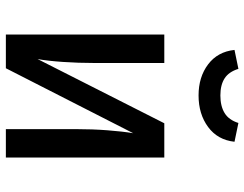

<svg xmlns="http://www.w3.org/2000/svg" viewBox="-109 -724 833 655"><g transform="rotate(90 307.5 -396.5)"><path d="M517.4 -540.5V0H420.5V-240Q420.5 -295.4 424.4 -345.9Q428.2 -396.4 434.4 -434.4L212.8 0H97.9V-540.5H194.9V-301Q194.9 -247.2 191.3 -194.6Q187.7 -142.1 181.5 -108.2L400.5 -540.5ZM305.6 -657.4Q242.6 -657.4 199.5 -690Q156.4 -722.6 150.3 -780L214.9 -793.3Q225.1 -760.5 247.4 -746.2Q269.7 -731.8 305.6 -731.8Q342.1 -731.8 365.6 -746.2Q389.2 -760.5 399.5 -793.3L463.6 -780Q457.4 -722.6 413.3 -690Q369.2 -657.4 305.6 -657.4Z"/></g></svg>

Font: Fira Code Retina
Style: Regular
Weight: 450
Monospace: yes
Designer: Carrois Corporate, Edenspiekermann AG, Nikita Prokopov
Foundry: Carrois Corporate, Edenspiekermann AG, Nikita Prokopov
Version: Version 6.002